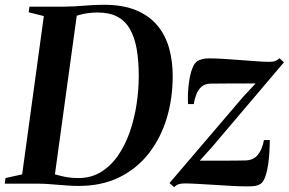

<svg xmlns="http://www.w3.org/2000/svg" viewBox="-36 -771 1212 806"><path d="M87.5 -743H231.5Q276 -743.5 318.2 -747.2Q360.5 -751 400 -751Q480 -751 535.2 -728Q590.5 -705 624.5 -664.2Q658.5 -623.5 673.8 -569Q689 -514.5 689 -452Q689 -357.5 663.8 -274.2Q638.5 -191 588.5 -127Q538.5 -63 465 -26.8Q391.5 9.5 294.5 9.5Q272.5 9.5 250.8 8Q229 6.5 207.8 4.8Q186.5 3 165.5 1.5Q144.5 0 122.5 0H-16L-13 -23.5L57 -39L148 -703.5L84.5 -719.5ZM191.5 -17 163 -46.5Q184.5 -42 203.2 -36.8Q222 -31.5 243.2 -27.5Q264.5 -23.5 292.5 -23.5Q347 -23.5 388.8 -49.5Q430.5 -75.5 460.5 -119.5Q490.5 -163.5 509.5 -219Q528.5 -274.5 537.5 -334.5Q546.5 -394.5 546.5 -451.5Q546.5 -517 537.5 -566.8Q528.5 -616.5 508.5 -650.5Q488.5 -684.5 455.5 -701.5Q422.5 -718.5 374 -718.5Q350.5 -718.5 331 -715.5Q311.5 -712.5 296.5 -708.2Q281.5 -704 271.5 -700.5L289 -725.5ZM1037 -420.5Q1024.5 -421 1005.5 -420.8Q986.5 -420.5 964.2 -420.5Q942 -420.5 920 -420.5Q898 -420.5 879.5 -420.2Q861 -420 849 -420Q824 -419.5 809.8 -406.8Q795.5 -394 788 -374.5Q780.5 -355 777.5 -334H753.5Q752 -350.5 753 -377.5Q754 -404.5 758.5 -433.5Q763 -462.5 771.8 -485Q780.5 -507.5 794 -515.5Q799.5 -518.5 811.2 -522.2Q823 -526 841 -526Q869 -526 903.8 -523.8Q938.5 -521.5 974 -518.8Q1009.5 -516 1041.2 -513.8Q1073 -511.5 1094 -511.5Q1109.5 -511.5 1118.5 -514.5Q1127.5 -517.5 1137.5 -526.5L1156 -509.5L853.5 -153L802.5 -96.5Q821 -96.5 846.8 -96.5Q872.5 -96.5 900.2 -96.5Q928 -96.5 952.8 -96.8Q977.5 -97 994.5 -97.5Q1028 -98 1046.8 -121.5Q1065.5 -145 1072 -183H1096.5Q1096.5 -161.5 1095 -134.5Q1093.5 -107.5 1089.8 -81Q1086 -54.5 1079.2 -33.8Q1072.5 -13 1062.5 -3Q1055.5 4 1042 7.8Q1028.5 11.5 1004 11.5Q975 11.5 938 9.5Q901 7.5 863 5Q825 2.5 792.2 0.8Q759.5 -1 739.5 -1Q723.5 -1 713.5 2.5Q703.5 6 695 14.5L675.5 -2.5L985.5 -365.5Z"/></svg>

Font: Merriweather 120pt SemiBold
Style: Italic
Weight: 600
Italic angle: -7.8°
Version: Version 2.101